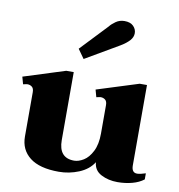

<svg xmlns="http://www.w3.org/2000/svg" viewBox="-85 -844 868 932"><g transform="rotate(10 349.0 -378.0)"><path d="M290 -550 258 -595 383 -727Q392 -739 411 -752.5Q430 -766 454 -766Q483 -766 498 -751Q513 -736 513 -716Q513 -697 498.5 -680.5Q484 -664 456 -647ZM684 -56V-26Q661 -8 627 1Q593 10 555 10Q510 10 474.5 -8.5Q439 -27 436 -67Q412 -29 364.5 -9.5Q317 10 266 10Q171 10 123 -27.5Q75 -65 75 -130V-348Q75 -367 65.5 -374.5Q56 -382 43 -382Q39 -382 22 -378L12 -414L217 -479H254V-144Q254 -56 330 -56Q352 -56 376.5 -71Q401 -86 418.5 -120.5Q436 -155 436 -208V-348Q436 -367 426.5 -374.5Q417 -382 404 -382Q400 -382 383 -378L373 -414L579 -479H615V-83Q615 -47 642 -47Q657 -47 684 -56Z"/></g></svg>

Font: Taviraj
Style: Bold
Weight: 700
Designer: Katatrad Team
Foundry: CadsonDemak
Version: Version 1.001